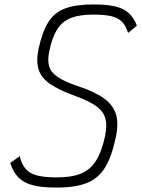

<svg xmlns="http://www.w3.org/2000/svg" viewBox="-20 -834 640 868"><path d="M236 14Q170 14 129 3.5Q88 -7 64 -31Q40 -55 26 -97L69 -128Q78 -91 96.5 -70Q115 -49 148.5 -40.5Q182 -32 237 -32Q304 -32 346.5 -49.5Q389 -67 414.5 -108Q440 -149 455 -219Q465 -266 456.5 -298Q448 -330 416 -353.5Q384 -377 323 -399Q248 -426 207 -454Q166 -482 154.5 -520Q143 -558 154 -612Q171 -690 198.5 -734Q226 -778 275 -796Q324 -814 403 -814Q463 -814 501 -805Q539 -796 562 -775Q585 -754 599 -718L559 -685Q549 -718 531 -736Q513 -754 482.5 -761Q452 -768 402 -768Q340 -768 301 -753Q262 -738 239 -702Q216 -666 203 -604Q194 -563 202 -535Q210 -507 240 -486.5Q270 -466 325 -447Q406 -421 449 -390Q492 -359 504.5 -316.5Q517 -274 503 -211Q485 -125 454.5 -76Q424 -27 372 -6.5Q320 14 236 14Z"/></svg>

Font: Victor Mono Thin Thin
Style: Italic
Weight: 250
Italic angle: -12°
Monospace: yes
Version: Version 1.561;gftools[0.9.30]